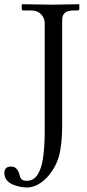

<svg xmlns="http://www.w3.org/2000/svg" viewBox="-63 -666 399 885"><path d="M61 167.5Q80.6 167.5 95 156.2Q109.4 145 120.6 119.1Q131.8 93.3 137.5 46.9Q143.1 0.5 143.1 -65.4V-558.6Q143.1 -583 126.5 -600.3Q109.9 -617.7 81.5 -617.7H45.4Q37.1 -617.7 37.1 -626V-644.5L39.1 -646.5Q142.6 -644.5 181.6 -644.5L300.8 -646.5L302.7 -644.5V-626Q302.7 -617.7 294.9 -617.7H278.3Q248.5 -617.7 236.1 -606.9Q223.6 -596.2 223.6 -574.2V-87.4Q223.6 2.4 207.8 56.9Q191.9 111.3 150.4 155.3Q106.4 198.2 61.5 198.2Q46.9 198.2 30.8 195.1Q14.6 191.9 -2.9 185.1Q-20.5 178.2 -31.7 164.3Q-43 150.4 -43 131.8Q-43 101.6 -11.2 101.6Q17.6 101.6 27.3 141.1Q28.8 147 30 150.4Q31.2 153.8 34.7 158.4Q38.1 163.1 44.7 165.3Q51.3 167.5 61 167.5Z"/></svg>

Font: Libertinage
Style: l
Weight: 400
Designer: OSP
Foundry: OSP
Version: Version 1.0; 2008; OFL relea